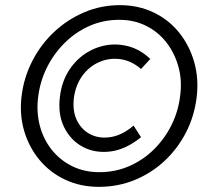

<svg xmlns="http://www.w3.org/2000/svg" viewBox="-20 -723 821 746"><path d="M64 -351Q73 -423 106 -487Q139 -551 191 -599.5Q243 -648 308 -675.5Q373 -703 446 -703Q517 -703 576 -675Q635 -647 675.5 -597Q716 -547 734.5 -482Q753 -417 744 -344Q735 -271 702.5 -208Q670 -145 619 -97.5Q568 -50 503 -23.5Q438 3 364 3Q293 3 234 -24.5Q175 -52 134 -101Q93 -150 74 -214Q55 -278 64 -351ZM128 -344Q121 -286 135 -233.5Q149 -181 181.5 -140.5Q214 -100 261 -77Q308 -54 366 -54Q428 -54 482 -77.5Q536 -101 578 -142.5Q620 -184 646.5 -237.5Q673 -291 680 -351Q688 -410 673.5 -463Q659 -516 627 -557.5Q595 -599 548 -622.5Q501 -646 444 -646Q381 -646 327 -622Q273 -598 230.5 -555.5Q188 -513 161.5 -459Q135 -405 128 -344ZM213 -349Q220 -404 245.5 -445.5Q271 -487 309 -513Q347 -539 391.5 -547Q436 -555 481 -542.5Q526 -530 564 -494L528 -455Q491 -487 448.5 -493Q406 -499 367 -482.5Q328 -466 301 -430Q274 -394 267 -342Q261 -290 280 -253Q299 -216 334.5 -199.5Q370 -183 413.5 -191Q457 -199 499 -235L528 -190Q469 -142 409.5 -134.5Q350 -127 302.5 -152Q255 -177 229.5 -228Q204 -279 213 -349Z"/></svg>

Font: Kulim Park Light
Style: Italic
Weight: 300
Italic angle: -8°
Designer: Noponies / Dale Sattler
Foundry: Noponies
Version: Version 1.000; ttfautohint (v1.8.3)